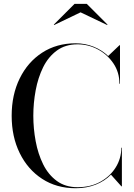

<svg xmlns="http://www.w3.org/2000/svg" viewBox="-20 -990 710 1020"><path d="M408 -924.5 267.5 -857 266 -859.5 376 -969.5H441L551 -859.5L549.5 -857ZM627.5 -205V0H625L569.5 -62Q537 -28.5 488.8 -9.2Q440.5 10 382 10Q280.5 10 204 -39.8Q127.5 -89.5 84.8 -176.5Q42 -263.5 42 -375Q42 -486.5 84.8 -573.5Q127.5 -660.5 204 -710.2Q280.5 -760 382 -760Q432.5 -760 477.2 -742Q522 -724 554.5 -692.5L615 -750H617.5V-545H614.5Q614.5 -606 582.5 -653.2Q550.5 -700.5 499.8 -727.5Q449 -754.5 392 -754.5Q327 -754.5 281.8 -721.2Q236.5 -688 209.2 -632.8Q182 -577.5 169.5 -510.2Q157 -443 157 -375Q157 -307 169.5 -239.8Q182 -172.5 209.2 -117.2Q236.5 -62 281.8 -28.8Q327 4.5 392 4.5Q461.5 4.5 513.8 -24.8Q566 -54 595.2 -101.5Q624.5 -149 624.5 -205Z"/></svg>

Font: Bodoni* 72pt
Style: Regular
Weight: 400
Version: Version 2.3